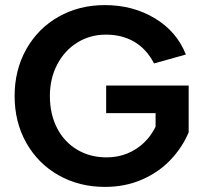

<svg xmlns="http://www.w3.org/2000/svg" viewBox="-20 -727 801 754"><path d="M37.4 -350Q37.4 -452.5 83.4 -534Q129.3 -615.5 210.1 -661.3Q290.8 -707 391.4 -707Q502 -707 588 -655.2Q674 -603.5 710 -512.9L584.9 -477.9Q555.5 -534.7 507.4 -562.9Q459.3 -591 395.9 -591Q334 -591 283.9 -560.1Q233.8 -529.1 204.8 -474Q175.9 -418.8 175.9 -350Q175.9 -278.6 204.3 -223.7Q232.8 -168.8 283.4 -138.9Q334.1 -109 399 -109Q441.9 -109 479 -123.9Q516.2 -138.9 544.8 -166Q573.5 -193.2 591 -229.6V-282.7H396.9V-391.1H720.9V-207.3Q695.9 -147.9 649.7 -99.2Q603.4 -50.5 537.4 -21.7Q471.4 7 392.4 7Q291.4 7 210.6 -38.5Q129.8 -84 83.6 -165.5Q37.4 -247 37.4 -350Z"/></svg>

Font: AF Albert Sans Medium
Style: Regular
Weight: 500
Designer: Andreas Rasmussen
Foundry: a.Foundry
Version: Version 1.300;Glyphs 3.2 (3231)